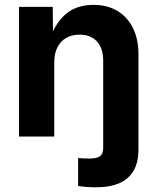

<svg xmlns="http://www.w3.org/2000/svg" viewBox="-20 -564 650 793"><path d="M302.7 204.1V88.9Q314.5 89.8 326.7 90.3Q338.9 90.8 349.6 90.8Q381.3 90.8 393.8 80.6Q406.2 70.3 406.2 46.4V0H551.8V54.7Q551.8 131.3 508.1 170.4Q464.4 209.5 377 209.5Q354 209.5 335.7 208Q317.4 206.5 302.7 204.1ZM204.1 -306.2V0H58.6V-535.6H197.8L199.2 -400.4H185.5Q208 -468.8 252.2 -506.3Q296.4 -543.9 366.2 -543.9Q422.4 -543.9 463.9 -519.5Q505.4 -495.1 528.6 -449.2Q551.8 -403.3 551.8 -339.4V0H406.2V-313.5Q406.2 -364.3 380.4 -392.6Q354.5 -420.9 308.6 -420.9Q277.8 -420.9 254.4 -408Q231 -395 217.5 -369.4Q204.1 -343.8 204.1 -306.2Z"/></svg>

Font: Inter 20pt
Style: Bold
Weight: 700
Version: Version 4.001;git-66647c0bb